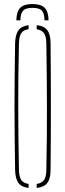

<svg xmlns="http://www.w3.org/2000/svg" viewBox="-20 -929 324 953"><path d="M141 -909Q183 -909 201.8 -890.2Q220.5 -871.5 221 -828H201Q200.5 -862.5 187.8 -876.2Q175 -890 141 -890Q107.5 -890 94.8 -876.2Q82 -862.5 81 -828H61Q62 -871.5 80.5 -890.2Q99 -909 141 -909ZM122 4Q86.5 -0.5 71.2 -21.5Q56 -42.5 55 -85Q53.5 -169.5 52.8 -246.8Q52 -324 52 -399.5Q52 -475 52.8 -552.2Q53.5 -629.5 55 -714Q56 -757 71.2 -778.2Q86.5 -799.5 122 -804V-784Q96 -780.5 85.5 -764.5Q75 -748.5 74 -714Q72 -631.5 71.2 -555Q70.5 -478.5 70.5 -403Q70.5 -327.5 71.5 -249.2Q72.5 -171 74 -85Q75 -51.5 85.5 -35.8Q96 -20 122 -16ZM162 4V-16Q188 -20 198.8 -35.8Q209.5 -51.5 210 -85Q212 -171 212.5 -249.2Q213 -327.5 213 -403Q213 -478.5 212 -555Q211 -631.5 210 -714Q209.5 -748.5 198.5 -764Q187.5 -779.5 162 -784V-804Q199 -800.5 215 -779Q231 -757.5 231 -714Q232 -629.5 232.2 -552.2Q232.5 -475 232.5 -399.5Q232.5 -324 232.2 -246.8Q232 -169.5 231 -85Q231 -42.5 215 -21.2Q199 0 162 4Z"/></svg>

Font: Big Shoulders Stencil Display Thin Thin
Style: Regular
Weight: 250
Version: Version 2.001